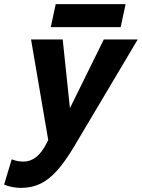

<svg xmlns="http://www.w3.org/2000/svg" viewBox="-99 -717 690 934"><path d="M-79 181 -42 58Q-27 64 -13.5 66.5Q0 69 16 69Q49 69 77 47Q105 25 128 -21L153 -70L144 13L52 -525H206L246 -145L221 -150L406 -525H571L259 0Q217 70 178 113.5Q139 157 97 177Q55 197 3 197Q-19 197 -41 192.5Q-63 188 -79 181ZM148 -585 172 -697H512L488 -585Z"/></svg>

Font: Radio Canada
Style: Italic
Weight: 400
Italic angle: -12°
Designer: Charles Daoud, Etienne Aubert Bonn, Alexandre Saumier Demers, Jacques Le Bailly
Foundry: Radio-Canada
Version: Version 2.104;gftools[0.9.28.dev5+ged2979d]